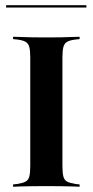

<svg xmlns="http://www.w3.org/2000/svg" viewBox="-20 -711 353 731"><path d="M146 -2.4Q121 -2.4 98.8 -2Q76.6 -1.6 59.3 -1.2Q41.9 -0.8 29.8 0V-8.9L45.2 -10.5Q66.1 -13.7 77 -19.4Q87.9 -25 91.5 -38.7Q95.2 -52.4 95.2 -78.2V-492.7Q95.2 -518.5 91.5 -532.3Q87.9 -546 77 -552Q66.1 -558.1 45.2 -560.5L29.8 -562.1V-571Q41.9 -571 59.3 -570.2Q76.6 -569.4 98.8 -569Q121 -568.5 146 -568.5H157.3H166.9Q192.7 -568.5 214.5 -569Q236.3 -569.4 254 -570.2Q271.8 -571 283.1 -571V-562.1L267.7 -560.5Q246.8 -558.1 235.9 -552Q225 -546 221.4 -532.3Q217.7 -518.5 217.7 -492.7V-78.2Q217.7 -52.4 221.4 -38.7Q225 -25 235.9 -19.4Q246.8 -13.7 267.7 -10.5L283.1 -8.9V0Q271.8 -0.8 254 -1.2Q236.3 -1.6 214.5 -2Q192.7 -2.4 166.9 -2.4H157.3ZM3.2 -682.3V-691.1H308.9V-682.3Z"/></svg>

Font: Playfair 144pt SemiCondensed
Style: Bold
Weight: 700
Width: 4
Designer: Claus Eggers Sørensen
Foundry: Claus Eggers Sørensen
Version: Version 2.203